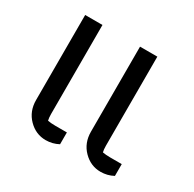

<svg xmlns="http://www.w3.org/2000/svg" viewBox="-122 -647 798 788"><g transform="rotate(30 277.5 -253.0)"><path d="M68 -113V-516H150V-94Q150 -76 153 -64Q168 -61 190 -61H244V-5Q216 10 184 10Q137 10 102.5 -25Q68 -60 68 -113ZM328 -113V-516H410V-94Q410 -76 413 -64Q428 -61 450 -61H504V-5Q476 10 444 10Q397 10 362.5 -25Q328 -60 328 -113Z"/></g></svg>

Font: Athiti Medium
Style: Regular
Weight: 500
Designer: CadsonDemak Team
Foundry: CadsonDemak
Version: Version 1.032